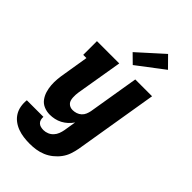

<svg xmlns="http://www.w3.org/2000/svg" viewBox="-293 -869 1187 1187"><g transform="rotate(45 300.0 -276.0)"><path d="M220 223Q192 223 165.5 219.5Q139 216 114.5 207Q90 198 69.5 182.5Q49 167 36 145.5Q23 124 18.5 98Q14 72 17 45H162Q161 57 164 69Q167 81 175.5 89Q184 97 195.5 100Q207 103 220 103Q237 103 254 96Q271 89 283.5 75.5Q296 62 302.5 45Q309 28 312 11L325 -69Q313 -51 296.5 -36Q280 -21 261 -11Q242 -1 221 3.5Q200 8 180 8Q153 8 129 -2Q105 -12 90 -32Q75 -52 67.5 -76.5Q60 -101 58 -127.5Q56 -154 58.5 -181Q61 -208 66 -235L93 -400H65V-520H260L209 -216Q207 -204 206.5 -192.5Q206 -181 206.5 -169.5Q207 -158 210 -147Q213 -136 220.5 -128Q228 -120 238 -116Q248 -112 260 -112Q275 -112 290.5 -117Q306 -122 318 -133Q330 -144 336 -158.5Q342 -173 345 -188L400 -520H547L456 30Q451 57 442 83.5Q433 110 416 133Q399 156 376 174.5Q353 193 326.5 204Q300 215 273 219Q246 223 220 223ZM326 -572 269 -628 432 -775 501 -705Z"/></g></svg>

Font: Iosevka Etoile Heavy
Style: Italic
Weight: 900
Italic angle: -9°
Designer: Belleve Invis
Foundry: Belleve Invis
Version: Version 22.1.2; ttfautohint (v1.8.4)